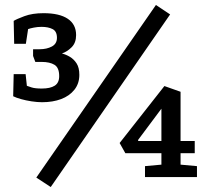

<svg xmlns="http://www.w3.org/2000/svg" viewBox="-20 -712 830 772"><path d="M149 -301Q130 -301 107 -304.5Q84 -308 64.5 -313.5Q45 -319 33 -325L35 -414H83L88 -367Q93 -365 107 -360.5Q121 -356 148 -356Q182 -356 200 -367.5Q218 -379 218 -406Q218 -440 199 -451.5Q180 -463 148 -463H122L113 -487V-514H139Q168 -514 188.5 -525Q209 -536 209 -560Q209 -586 191.5 -595Q174 -604 147 -604Q131 -604 116 -601Q101 -598 93 -595L84 -536H37L35 -628Q46 -635 78 -647Q110 -659 155 -659Q219 -659 252.5 -636.5Q286 -614 286 -571Q286 -540 268 -522Q250 -504 229 -497Q245 -493 261 -483.5Q277 -474 288 -457Q299 -440 299 -411Q299 -376 279 -351Q259 -326 225.5 -313.5Q192 -301 149 -301ZM184 40 126 2 607 -692 664 -654ZM563 0V-44L629 -50V-96H484L461 -137L641 -366L706 -343V-145H763V-96H706V-50L772 -44V0ZM536 -145H629V-275L535 -149Z"/></svg>

Font: Faustina Light Medium
Style: Regular
Weight: 500
Version: Version 1.200